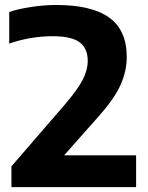

<svg xmlns="http://www.w3.org/2000/svg" viewBox="-20 -770 610 790"><path d="M27 0V-85.5L249.5 -343Q300.5 -403 320.8 -442.8Q341 -482.5 341 -519Q341 -571 307.5 -596Q274 -621 197 -621Q148.5 -621 101.5 -612.5Q54.5 -604 18 -590.5V-720.5Q53.5 -733 107.2 -741.2Q161 -749.5 211 -749.5Q357.5 -749.5 429.5 -697.5Q501.5 -645.5 501.5 -536Q501.5 -477.5 476.2 -421Q451 -364.5 387 -292.5L244 -131H540V0Z"/></svg>

Font: Encode Sans Semi Expanded
Style: Bold
Weight: 700
Width: 6
Designer: Multiple Designers
Foundry: Impallari Type
Version: Version 3.000; ttfautohint (v1.8.3) -l 8 -r 50 -G 200 -x 14 